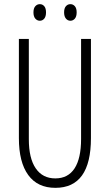

<svg xmlns="http://www.w3.org/2000/svg" viewBox="-20 -903 534 933"><path d="M142.6 -842.8Q142.6 -862.8 151.6 -872.8Q160.6 -882.8 173.6 -882.8Q186.5 -882.8 195.1 -872.8Q203.6 -862.8 203.6 -842.8Q203.6 -822.8 195.1 -812.5Q186.5 -802.2 173.6 -802.2Q160.6 -802.2 151.6 -812.5Q142.6 -822.8 142.6 -842.8ZM291.5 -843Q291.5 -862.8 300.3 -872.8Q309.1 -882.8 322 -882.8Q335 -882.8 343.8 -872.8Q352.5 -862.8 352.5 -842.8Q352.5 -822.8 343.8 -812.5Q335 -802.2 322 -802.2Q309.1 -802.2 300.3 -812.7Q291.5 -823.2 291.5 -843ZM421.9 -713.9V-231.9Q421.9 9.8 249 9.8Q162.6 9.8 117.2 -52.5Q71.8 -114.7 71.8 -231.9V-713.9H120.1V-226.1Q120.1 -133.8 153.6 -85Q187 -36.1 248.8 -36.1Q310.5 -36.1 342.3 -84.7Q374 -133.3 374 -228V-713.9Z"/></svg>

Font: Open Sans Hebrew Condensed Light
Style: Regular
Weight: 300
Width: 3
Foundry: Ascender Corporation, Yanek Iontef
Version: Version 2.001;PS 002.001;hotconv 1.0.70;makeotf.lib2.5.58329